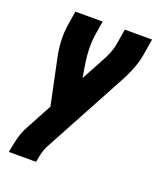

<svg xmlns="http://www.w3.org/2000/svg" viewBox="-136 -619 772 913"><g transform="rotate(20 250.0 -162.5)"><path d="M18 205 19 198Q25 164 33.5 130.5Q42 97 60 65L130 -65L81 -298Q73 -336 71 -376Q69 -416 75 -457L87 -530H225L213 -457Q208 -421 209 -386.5Q210 -352 215 -318L227 -245L285 -352Q299 -377 310 -403.5Q321 -430 325 -457L337 -530H475L463 -457Q457 -416 441.5 -376Q426 -336 405 -298L180 119Q170 138 165 158Q160 178 157 198L156 205Z"/></g></svg>

Font: Iosevka Curly Heavy Oblique
Style: Regular
Weight: 900
Italic angle: -9°
Monospace: yes
Designer: Belleve Invis
Foundry: Belleve Invis
Version: Version 11.1.0; ttfautohint (v1.8.3)